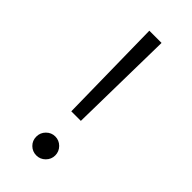

<svg xmlns="http://www.w3.org/2000/svg" viewBox="-206 -678 722 722"><g transform="rotate(45 154.5 -317.0)"><path d="M123 -632.8H188L180.7 -210.9H129.9ZM104 -50.8Q104 -71.8 118.9 -86.7Q133.8 -101.6 154.3 -101.6Q174.8 -101.6 189.7 -86.7Q204.6 -71.8 204.6 -50.8Q204.6 -30.3 189.7 -15.4Q174.8 -0.5 154.3 -0.5Q133.3 -0.5 118.7 -14.9Q104 -29.3 104 -50.8Z"/></g></svg>

Font: Vazir Thin WOL-UI
Style: Thin-WOL-UI
Weight: 100
Designer: Saber Rastikerdar
Foundry: Saber Rastikerdar
Version: Version 30.1.0